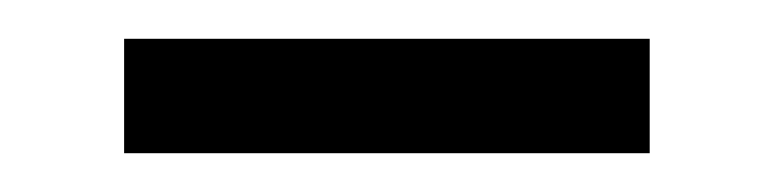

<svg xmlns="http://www.w3.org/2000/svg" viewBox="-20 -325 399 99"><path d="M44 -246V-305H315V-246Z"/></svg>

Font: Noto Serif SC ExtraLight SemiBold
Style: Regular
Weight: 600
Version: Version 2.002-H1;hotconv 1.1.0;makeotfexe 2.6.0